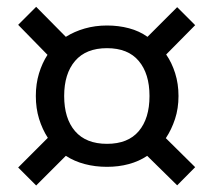

<svg xmlns="http://www.w3.org/2000/svg" viewBox="-20 -630 640 576"><path d="M88.5 -609.5 177.5 -519.5Q203 -535.5 234.2 -544.5Q265.5 -553.5 301 -553.5Q336 -553.5 367 -545.2Q398 -537 422.5 -519.5L511.5 -608.5L565.5 -554.5L478.5 -466.5Q495.5 -442 505.5 -410.2Q515.5 -378.5 515.5 -342Q515.5 -304.5 505 -272.8Q494.5 -241 477.5 -215.5L565.5 -128.5L511.5 -74L421.5 -162.5Q397 -146 366.5 -137.8Q336 -129.5 301 -129.5Q265.5 -129.5 234.2 -137.8Q203 -146 177.5 -162.5L88.5 -73.5L34.5 -127.5L123.5 -216.5Q107 -242 97.2 -273.5Q87.5 -305 87.5 -342Q87.5 -378.5 97 -409.8Q106.5 -441 122.5 -465.5L34.5 -555.5ZM301 -485.5Q238 -485.5 205.2 -447.2Q172.5 -409 172.5 -342Q172.5 -274.5 205.2 -236.5Q238 -198.5 301 -198.5Q364 -198.5 396.2 -236.5Q428.5 -274.5 428.5 -342Q428.5 -409 396.2 -447.2Q364 -485.5 301 -485.5Z"/></svg>

Font: Fast_Mono
Style: Regular
Weight: 400
Monospace: yes
Designer: Carrois Corporate, Edenspiekermann AG, Nikita Prokopov
Foundry: Carrois Corporate, Edenspiekermann AG, Nikita Prokopov
Version: Version 5.002